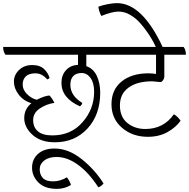

<svg xmlns="http://www.w3.org/2000/svg" viewBox="-45 -900 1209 1228"><path d="M507 -550V-477Q553 -461 574.5 -414Q596 -367 596 -307Q596 -167 515 -78.5Q434 10 306 10Q215 10 162.5 -38Q110 -86 110 -144.5Q110 -203 156 -240Q105 -255 74.5 -295Q44 -335 44 -378Q44 -421 77 -452.5Q110 -484 160.5 -484Q211 -484 237.5 -458Q264 -432 272 -401Q264 -394 257 -392Q224 -431 182 -431Q140 -431 120 -411.5Q100 -392 100 -359Q100 -326 128 -298Q156 -270 190 -262Q245 -289 272 -289Q292 -266 303 -242Q253 -235 210 -206.5Q167 -178 167 -132Q167 -86 197.5 -60Q228 -34 290 -34Q409 -34 483 -118.5Q557 -203 557 -313Q557 -370 534 -401.5Q511 -433 477 -433Q443 -433 424 -414Q405 -395 405 -358Q405 -288 481 -242Q480 -229 466 -220Q348 -273 348 -370Q348 -419 377 -451Q406 -483 454 -485V-550H-10Q-25 -569 -25 -600H637Q652 -582 652 -550Z M319 308Q241 308 200.5 267Q160 226 160 172.5Q160 119 198 84.5Q236 50 304 50Q392 50 476.5 117Q561 184 617 273Q606 290 584 298Q523 204 454 154Q385 104 317 104Q267 104 238 126.5Q209 149 209 183Q209 217 229 238.5Q249 260 294.5 260Q340 260 383 234Q402 259 409 283Q368 308 319 308Z M982 -375 929 -380Q833 -380 777.5 -340Q722 -300 722 -226Q722 -152 769.5 -113.5Q817 -75 884 -75Q1001 -75 1067 -169Q1091 -156 1110 -128Q1080 -85 1026 -55Q972 -25 901 -25Q802 -25 735 -83Q668 -141 668 -233.5Q668 -326 732.5 -378.5Q797 -431 904 -431Q930 -431 953 -427V-550H617Q602 -569 602 -600H1129Q1144 -582 1144 -550H1006V-409Q1006 -398 997.5 -386.5Q989 -375 982 -375Z M603 -798Q588 -826 584 -857Q603 -865 639.5 -872.5Q676 -880 703 -880Q864 -880 995 -600L959 -585Q916 -680 849 -755Q823 -784 787.5 -805Q752 -826 712.5 -826Q673 -826 603 -798Z"/></svg>

Font: Karma Light
Style: Regular
Weight: 300
Designer: Joana Correia
Foundry: Indian Type Foundry
Version: Version 1.202;PS 1.0;hotconv 1.0.78;makeotf.lib2.5.61930; tt